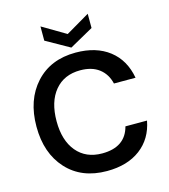

<svg xmlns="http://www.w3.org/2000/svg" viewBox="-132 -1018 996 1134"><g transform="rotate(-15 366.0 -451.5)"><path d="M382 12Q227 12 136.5 -87Q46 -186 46 -349Q46 -512 137 -612Q228 -712 382 -712Q507 -712 586.5 -650.5Q666 -589 686 -477H554Q540 -537 496 -570.5Q452 -604 381 -604Q282 -604 225.5 -536Q169 -468 169 -349Q169 -231 225.5 -163.5Q282 -96 381 -96Q523 -96 554 -215H686Q666 -108 586.5 -48Q507 12 382 12ZM366 -747 222 -828V-915L366 -830L511 -915V-828Z"/></g></svg>

Font: AWOL-DM SemiBold
Style: Regular
Weight: 600
Designer: Colophon Foundry, Jonny Pinhorn, Mikhail Sharanda
Foundry: Colophon Foundry
Version: Version 1.000;Glyphs 3.2.3 (3260)